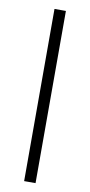

<svg xmlns="http://www.w3.org/2000/svg" viewBox="-84 -749 366 784"><g transform="rotate(10 99.5 -357.0)"><path d="M76.2 0V-713.9H123.5V0Z"/></g></svg>

Font: Open Sans Condensed Light
Style: Regular
Weight: 300
Width: 3
Designer: Monotype Design Team
Foundry: Monotype Imaging Inc.
Version: Version 3.003; ttfautohint (v1.8.4)